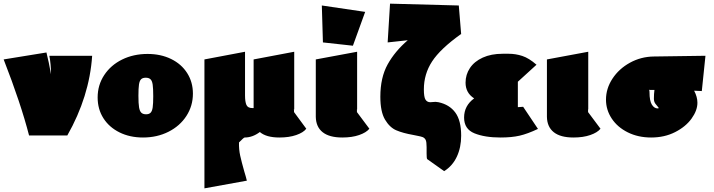

<svg xmlns="http://www.w3.org/2000/svg" viewBox="-29 -741 3907 1050"><path d="M475 -436Q460 -213 339 0H130Q85 -175 -9 -416L225 -454Q238 -402 250 -335Q250 -387 241 -436Z M505 -208Q505 -276 541 -330.5Q577 -385 639 -415.5Q701 -446 778 -446Q850 -446 906.5 -418.5Q963 -391 994.5 -341.5Q1026 -292 1026 -229Q1026 -162 990.5 -107Q955 -52 892.5 -20.5Q830 11 753 11Q681 11 624.5 -17Q568 -45 536.5 -94.5Q505 -144 505 -208ZM809 -215Q809 -257 806 -278Q803 -299 794 -307.5Q785 -316 768 -316Q751 -316 742.5 -307.5Q734 -299 731 -278.5Q728 -258 728 -217Q728 -175 731.5 -154Q735 -133 744 -124.5Q753 -116 770 -116Q786 -116 794.5 -124.5Q803 -133 806 -153.5Q809 -174 809 -215Z M1646 -37Q1630 -16 1591 -2.5Q1552 11 1499 11Q1427 11 1392 -19Q1352 11 1309 11Q1304 11 1278 38Q1277 76 1284.5 110Q1292 144 1307 197Q1316 226 1321 247L1089 289V-416L1311 -458V-219Q1311 -185 1318.5 -167.5Q1326 -150 1351 -150H1358V-416L1580 -458V-140Q1580 -144 1578 -144Q1579 -142 1579 -128Z M1991 -37Q1974 -16 1935 -2.5Q1896 11 1843 11Q1772 11 1735.5 -18Q1699 -47 1698 -102V-416L1924 -458V-143Q1924 -143 1923.5 -143.5Q1923 -144 1923 -144Q1923 -144 1923 -128ZM1924 -140V-143Q1924 -142 1924.5 -141.5Q1925 -141 1924 -140ZM1737 -509 1731 -711 1968 -676 1901 -491Z M2493 1Q2493 65 2469.5 115.5Q2446 166 2400 195L2307 129Q2304 124 2304 99Q2304 92 2304 63.5Q2304 35 2299 24.5Q2294 14 2283 9Q2272 5 2255.5 2Q2239 -1 2231 -3Q2174 -13 2138 -28.5Q2102 -44 2076.5 -87Q2051 -130 2051 -212Q2051 -317 2091 -389Q2131 -461 2201 -521L2091 -509L2104 -721L2480 -711L2493 -554H2491Q2379 -474 2334 -405Q2289 -336 2289 -252Q2289 -210 2298 -196Q2307 -182 2324 -182Q2331 -182 2338 -183Q2345 -184 2353 -184Q2359 -184 2369 -182Q2429 -169 2461 -125.5Q2493 -82 2493 1Z M2913 -36Q2856 -9 2812.5 1Q2769 11 2708 11Q2622 11 2565.5 -12Q2509 -35 2509 -98Q2509 -163 2564 -203Q2517 -233 2517 -289Q2517 -333 2541 -369Q2565 -405 2611 -426Q2657 -447 2720 -447H2753Q2791 -447 2827.5 -435Q2864 -423 2905 -387L2803 -294V-155Q2810 -155 2832 -157Z M3255 -37Q3238 -16 3199 -2.5Q3160 11 3107 11Q3036 11 2999.5 -18Q2963 -47 2962 -102V-416L3188 -458V-143Q3188 -143 3187.5 -143.5Q3187 -144 3187 -144Q3187 -144 3187 -128ZM3188 -140V-143Q3188 -142 3188.5 -141.5Q3189 -141 3188 -140Z M3809 -243 3767 -245Q3785 -211 3785 -179Q3785 -137 3753 -92.5Q3721 -48 3663 -18.5Q3605 11 3532 11Q3461 11 3404.5 -17Q3348 -45 3316.5 -92.5Q3285 -140 3285 -196Q3285 -257 3320.5 -311Q3356 -365 3416 -398Q3476 -431 3546 -432L3829 -436ZM3547 -201Q3547 -228 3550 -249H3528Q3523 -249 3521 -250Q3523 -244 3523 -237Q3523 -189 3536 -168.5Q3549 -148 3568 -148Q3577 -148 3570 -155.5Q3563 -163 3555 -174Q3547 -185 3547 -201Z"/></svg>

Font: Ysabeau Black
Style: Regular
Weight: 900
Designer: Christian Thalmann (Catharsis Fonts)
Version: Version 0.003